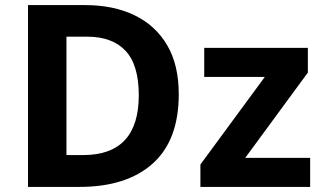

<svg xmlns="http://www.w3.org/2000/svg" viewBox="-20 -734 1268 754"><path d="M682 -364Q682 -183 579.5 -91.5Q477 0 292 0H90V-714H314Q426 -714 508.5 -674Q591 -634 636.5 -556.5Q682 -479 682 -364ZM525 -360Q525 -479 473 -534.5Q421 -590 322 -590H241V-125H306Q525 -125 525 -360ZM1198 0H767V-88L1020 -432H782V-546H1189V-449L943 -114H1198Z"/></svg>

Font: Noto IKEA Simplified Chinese
Style: Bold
Weight: 700
Designer: Monotype Design Team
Foundry: Monotype Imaging Inc.
Version: Version 1.100